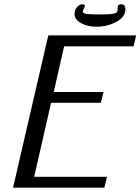

<svg xmlns="http://www.w3.org/2000/svg" viewBox="-20 -863 646 883"><path d="M40 0ZM322.8 -798.3Q322.8 -816.9 334 -830.1Q345.2 -843.3 357.9 -843.3Q365.7 -843.3 368.7 -841.1Q371.6 -838.9 370.6 -835Q369.6 -831.1 367.4 -826.9Q365.2 -822.8 363 -817.6Q360.8 -812.5 360.8 -809.1Q360.8 -796.9 412.1 -796.9H461.9Q516.1 -796.9 520 -811Q521 -815.9 521 -823Q521 -830.1 521.5 -833.7Q522 -837.4 525.9 -840.3Q529.8 -843.3 538.1 -843.3Q556.6 -843.3 556.6 -820.3Q556.6 -784.7 515.1 -762.5Q473.6 -740.2 423.8 -740.2Q382.3 -740.2 352.5 -756.8Q322.8 -773.4 322.8 -798.3ZM460 0H40L202.1 -700.2H606L594.2 -649.9H274.9L227.1 -439.9H456.1L443.8 -390.1H214.8L137.2 -49.8H472.2Z"/></svg>

Font: Pfennig
Style: Italic
Weight: 500
Italic angle: -13°
Version: Version 20120410 ; ttfautohint (v0.8)